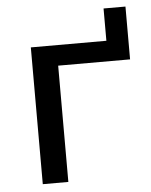

<svg xmlns="http://www.w3.org/2000/svg" viewBox="-47 -642 534 681"><g transform="rotate(-5 220.0 -301.0)"><path d="M78 0V-487H347V-602H425V-414H169V0Z"/></g></svg>

Font: Nunito Sans Medium
Style: Regular
Weight: 500
Designer: Vernon Adams
Foundry: Vernon Adams
Version: Version 3.101; ttfautohint (v1.8.4.7-5d5b);gftools[0.9.27]